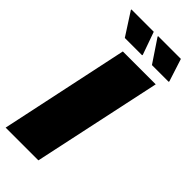

<svg xmlns="http://www.w3.org/2000/svg" viewBox="-279 -917 966 966"><g transform="rotate(45 204.0 -434.0)"><path d="M-5 0 141 -688H375L228 0ZM223 -743H100L22 -864V-868H181L224 -747ZM412 -743H293L212 -864V-868H374L413 -747Z"/></g></svg>

Font: Saira Thin Black
Style: Italic
Weight: 900
Italic angle: -12°
Version: Version 1.101